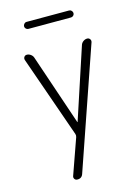

<svg xmlns="http://www.w3.org/2000/svg" viewBox="-134 -769 769 1062"><g transform="rotate(-15 250.0 -237.5)"><path d="M227.5 -26.4 63.5 -494.1Q60.5 -503.9 65.9 -511.7Q71.3 -519.5 81.1 -519.5Q92.8 -519.5 103 -512.2Q113.3 -504.9 117.2 -494.1L254.9 -87.9Q254.9 -86.9 255.9 -86.9Q256.8 -86.9 256.8 -87.9L390.6 -494.1Q394.5 -504.9 404.8 -512.2Q415 -519.5 426.8 -519.5Q436.5 -519.5 442.4 -511.7Q448.2 -503.9 445.3 -494.1L207 195.3Q199.2 220.7 172.9 219.7Q163.1 219.7 157.7 211.9Q152.3 204.1 155.3 195.3L227.5 -8.8Q230.5 -18.6 227.5 -26.4ZM127 -695.3H371.1Q378.9 -695.3 384.8 -689Q390.6 -682.6 390.6 -674.8Q390.6 -667 384.8 -661.1Q378.9 -655.3 371.1 -655.3H127Q119.1 -655.3 113.3 -661.1Q107.4 -667 107.4 -674.8Q107.4 -682.6 113.3 -689Q119.1 -695.3 127 -695.3Z"/></g></svg>

Font: Rounded-X Mgen+ 1m light
Style: Regular
Weight: 200
Designer: [Source Han Sans]
Ryoko NISHIZUKA  (kana & ideographs); Paul D. Hunt (Latin, Greek & Cyrillic); Wenlong ZHANG  (bopomofo
Version: Version 1.059.20150602